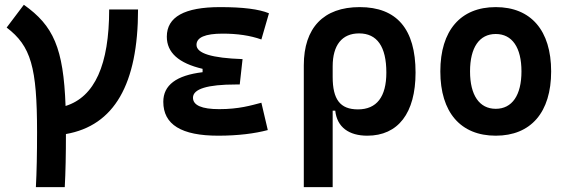

<svg xmlns="http://www.w3.org/2000/svg" viewBox="-20 -557 2384 802"><path d="M129.9 224.6H250.5C253.9 162.6 255.4 88.9 255.4 2.9C457 -32.2 556.6 -205.1 556.6 -517.6H436C436 -286.1 375.5 -152.3 253.9 -114.3C245.1 -356.9 203.1 -449.7 79.6 -537.1L7.8 -441.9C109.4 -364.7 134.8 -276.4 134.8 -4.9C134.8 84.5 133.3 160.6 129.9 224.6Z M891.6 9.8C975.1 9.8 1045.4 0.5 1098.6 -13.7L1071.8 -127.9C1028.8 -116.7 978.5 -101.1 895.5 -101.1C822.8 -101.1 786.1 -117.2 786.1 -148.9C786.1 -185.5 846.2 -204.1 965.8 -204.1H981.4L993.2 -310.1C864.7 -314.5 800.8 -334 800.8 -369.6C800.8 -400.9 837.4 -416.5 910.2 -416.5C971.7 -416.5 1024.9 -408.7 1071.8 -392.1L1103.5 -501.5C1061.5 -519 994.1 -527.3 899.4 -527.3C750.5 -527.3 676.8 -486.3 676.8 -403.8C676.8 -337.4 726.1 -293 826.2 -269.5V-255.4C716.3 -242.2 662.1 -201.2 662.1 -131.8C662.1 -36.6 737.8 9.8 891.6 9.8Z M1514.2 9.8C1642.6 9.8 1715.8 -84 1715.8 -253.9C1715.8 -435.5 1637.7 -527.3 1482.4 -527.3C1331.5 -527.3 1249 -440.9 1249 -284.2V224.6H1369.6V-94.7H1380.4C1387.7 -25.4 1438 9.8 1514.2 9.8ZM1369.6 -235.8V-279.8C1369.6 -368.7 1408.7 -417.5 1480 -417.5C1555.2 -417.5 1593.8 -362.3 1593.8 -253.9C1593.8 -151.9 1553.2 -100.1 1475.1 -100.1C1400.4 -100.1 1369.6 -142.1 1369.6 -235.8Z M2050.8 9.8C2197.8 9.8 2282.2 -87.9 2282.2 -258.8C2282.2 -429.7 2197.8 -527.3 2050.8 -527.3C1903.8 -527.3 1819.3 -429.7 1819.3 -258.8C1819.3 -87.9 1903.8 9.8 2050.8 9.8ZM2050.8 -102.5C1982.4 -102.5 1943.4 -159.2 1943.4 -258.8C1943.4 -358.9 1982.4 -415 2050.8 -415C2119.1 -415 2158.2 -358.9 2158.2 -258.8C2158.2 -159.2 2119.1 -102.5 2050.8 -102.5Z"/></svg>

Font: Cascadia Code NF SemiBold
Style: Regular
Weight: 600
Monospace: yes
Designer: Aaron Bell
Foundry: Saja Typeworks
Version: Version 2404.023